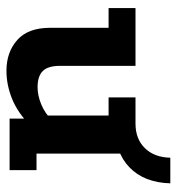

<svg xmlns="http://www.w3.org/2000/svg" viewBox="4 -556 561 610"><g transform="rotate(90 285.0 -250.5)"><path d="M204.3 10Q145.3 10 106.6 -24.3Q67.8 -58.5 67.8 -129.3V-314.5H5.2V-400H188.7V-160.2Q188.7 -122.3 205 -105.6Q221.4 -88.9 256.2 -88.9Q282.9 -88.9 310.8 -100.4Q338.7 -111.8 365 -137L346.6 -103V-314.5H289V-400H467.5V-85.5H520.1V0H356.4V-62.6L376.9 -65Q338.6 -26.3 294.1 -8.1Q249.6 10 204.3 10ZM356.3 -334.3V-400H372.3Q421.1 -400 450.2 -429.9Q479.4 -459.8 480.6 -510.6H562Q559.5 -427.2 511.1 -380.7Q462.8 -334.3 379.6 -334.3Z"/></g></svg>

Font: Rokkitt SemiBold
Style: Regular
Weight: 600
Designer: Vernon Adams
Foundry: Vernon Adams
Version: Version 3.103